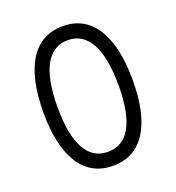

<svg xmlns="http://www.w3.org/2000/svg" viewBox="-132 -822 864 941"><g transform="rotate(-20 300.0 -352.0)"><path d="M299 -643C398 -643 458 -552 458 -350C458 -148 398 -61 299 -61C200 -61 140 -148 140 -350C140 -552 200 -643 299 -643ZM299 -716C143 -716 66 -578 66 -350C66 -122 144 12 299 12C454 12 532 -122 532 -350C532 -578 455 -716 299 -716Z"/></g></svg>

Font: Fliege Mono Light
Style: Regular
Weight: 300
Version: Version 0.020;Glyphs 3.3 (3306)